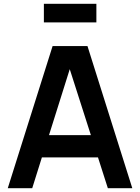

<svg xmlns="http://www.w3.org/2000/svg" viewBox="-20 -993 739 1013"><path d="M488.5 -875H211.5V-973H488.5ZM497 -162.5H201L150 0H21L257.5 -750H441.5L678 0H549ZM459.5 -280 348 -628 238.5 -280Z"/></svg>

Font: Russisch Sans
Style: Bold
Weight: 700
Designer: Michael Sharanda (font) & Cristiano Sobral (main changes)
Foundry: Michael Sharanda
Version: Version 2.00;September 8, 2020;FontCreator 13.0.0.2681 64-bi